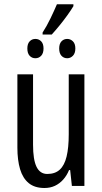

<svg xmlns="http://www.w3.org/2000/svg" viewBox="-20 -893 491 922"><path d="M385.3 -536.1V0H325.2L316.9 -76.2H311.5Q300.8 -49.8 283.4 -30.5Q266.1 -11.2 243.7 -0.7Q221.2 9.8 193.4 9.8Q146.5 9.8 117.9 -13.7Q89.4 -37.1 76.4 -80.6Q63.5 -124 63.5 -184.1V-536.1H138.7V-198.2Q138.7 -126 155.5 -91.8Q172.4 -57.6 207 -57.6Q244.6 -57.6 267.1 -78.4Q289.6 -99.1 299.8 -141.4Q310.1 -183.6 310.1 -248.5V-536.1ZM184.6 -727.1V-736.8Q204.6 -767.6 222.7 -805.2Q240.7 -842.8 253.4 -872.6H332.5V-863.3Q320.8 -843.8 303.2 -819.3Q285.6 -794.9 266.1 -771Q246.6 -747.1 228.5 -727.1ZM149.9 -613.3Q133.3 -613.3 122.3 -625.2Q111.3 -637.2 111.3 -660.2Q111.3 -682.6 122.3 -694.3Q133.3 -706.1 149.9 -706.1Q166.5 -706.1 177.7 -694.6Q189 -683.1 189 -660.2Q189 -637.2 177.7 -625.2Q166.5 -613.3 149.9 -613.3ZM302.7 -613.3Q286.1 -613.3 275.1 -625.2Q264.2 -637.2 264.2 -660.2Q264.2 -682.6 275.1 -694.3Q286.1 -706.1 302.7 -706.1Q318.4 -706.1 330.1 -694.6Q341.8 -683.1 341.8 -660.2Q341.8 -637.2 330.1 -625.2Q318.4 -613.3 302.7 -613.3Z"/></svg>

Font: Open Sans Condensed
Style: Regular
Weight: 400
Width: 3
Designer: Monotype Design Team
Foundry: Monotype Imaging Inc.
Version: Version 3.000